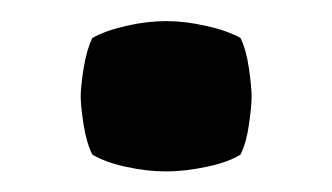

<svg xmlns="http://www.w3.org/2000/svg" viewBox="-20 -153 315 182"><path d="M56.5 -61.5Q56.5 -70.5 59.2 -88Q62 -105.5 67.5 -117Q80 -124 99.8 -128.5Q119.5 -133 137.5 -133Q155 -133 175.2 -128.5Q195.5 -124 208 -117Q213.5 -105.5 216 -88Q218.5 -70.5 218.5 -61.5Q218.5 -52.5 216 -35Q213.5 -17.5 208 -6.5Q196 1 175.5 5.2Q155 9.5 137.5 9.5Q119.5 9.5 99.8 5.2Q80 1 67.5 -6.5Q62 -17.5 59.2 -35Q56.5 -52.5 56.5 -61.5Z"/></svg>

Font: Signika Light SemiBold
Style: Regular
Weight: 600
Version: Version 2.003;gftools[0.9.32]